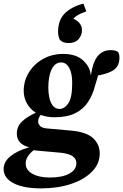

<svg xmlns="http://www.w3.org/2000/svg" viewBox="-66 -807 680 1061"><path d="M234 -159Q213 -159 194 -162.5Q175 -166 159 -172Q150 -161 147.5 -152.5Q145 -144 145 -135Q145 -122 156 -110.5Q167 -99 196 -97L330 -85Q413 -77 449 -43Q485 -9 485 41Q485 99 441.5 142.5Q398 186 325 210Q252 234 161 234Q64 234 9 205.5Q-46 177 -46 127Q-46 86 -6.5 55Q33 24 96 7Q27 -10 27 -69Q27 -108 55 -135Q83 -162 132 -184Q100 -204 82.5 -236Q65 -268 65 -305Q65 -360 93.5 -406.5Q122 -453 171.5 -481Q221 -509 283 -509Q354 -509 393 -473.5Q432 -438 436 -390Q448 -468 475.5 -499Q503 -530 545 -530Q572 -530 586 -520Q594 -509 594 -488Q594 -445 566 -423Q538 -401 476 -390Q472 -377 468.5 -364Q465 -351 460 -336Q447 -284 421 -244Q395 -204 350 -181.5Q305 -159 234 -159ZM263 -205Q290 -205 311.5 -236Q333 -267 333 -349Q333 -402 316.5 -432Q300 -462 272 -462Q238 -462 219.5 -424Q201 -386 201 -322Q201 -292 207 -265.5Q213 -239 227 -222Q241 -205 263 -205ZM255 -631Q255 -695 291 -732Q327 -769 395 -787L411 -744Q360 -727 339 -704Q387 -682 387 -640Q387 -612 368 -590.5Q349 -569 313 -569Q280 -569 264 -588Q260 -597 257.5 -607.5Q255 -618 255 -631ZM76 98Q76 132 112.5 153Q149 174 210 174Q278 174 317 152.5Q356 131 356 95Q356 71 336 56.5Q316 42 269 37L136 25Q132 24 128 24Q124 24 120 23Q100 39 88 57Q76 75 76 98Z"/></svg>

Font: Source Serif 4 SmText
Style: Bold Italic
Weight: 700
Italic angle: -12°
Designer: Frank Grießhammer
Foundry: Adobe
Version: Version 4.005;hotconv 1.1.0;makeotfexe 2.6.0